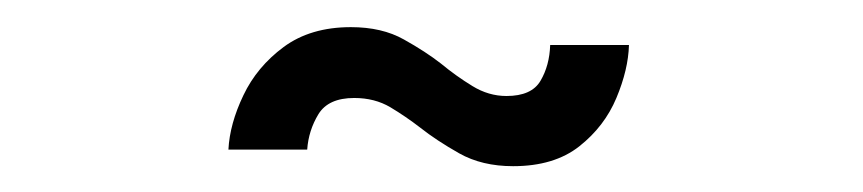

<svg xmlns="http://www.w3.org/2000/svg" viewBox="-20 -396 652 145"><path d="M455 -362Q454.5 -343.5 445.5 -322Q436.5 -300.5 417.5 -285.5Q398.5 -270.5 367.5 -270.5Q344 -270.5 326.8 -280.2Q309.5 -290 297.5 -299.5Q286.5 -308 274.8 -315Q263 -322 247.5 -322Q228 -322 220.5 -309.8Q213 -297.5 212 -283H152.5Q153.5 -302.5 163.8 -324Q174 -345.5 194.2 -360.5Q214.5 -375.5 245 -375.5Q268.5 -375.5 285 -366.2Q301.5 -357 313 -348Q324.5 -338.5 336.8 -331Q349 -323.5 362.5 -323.5Q381.5 -323.5 388.2 -335Q395 -346.5 395.5 -362Z"/></svg>

Font: Epilogue Medium
Style: Regular
Weight: 500
Designer: Tyler Finck
Foundry: Etcetera Type Co
Version: Version 2.111; ttfautohint (v1.8.3)